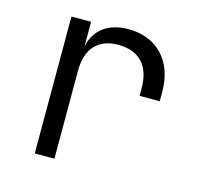

<svg xmlns="http://www.w3.org/2000/svg" viewBox="-87 -653 773 745"><g transform="rotate(15 300.0 -280.0)"><path d="M341 -560C260 -560 206 -519 193 -450V-550H114V0H193V-353C193 -443 238 -491 319 -491C403 -491 449 -441 449 -353V-321H530V-359C530 -482 456 -560 341 -560Z"/></g></svg>

Font: Tekne LDO Light
Style: Regular
Weight: 300
Monospace: yes
Designer: Alessio Laiso, Mario Rullo, Paolo Rosset
Foundry: Alessio Laiso
Version: Version 1.000;hotconv 1.0.109;makeotfexe 2.5.65596